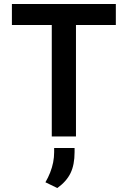

<svg xmlns="http://www.w3.org/2000/svg" viewBox="-20 -688 645 968"><path d="M241 0V-562H40V-668H564V-562H363V0ZM269 260 209 231Q223 207 233 181.5Q243 156 248 130.5Q253 105 253 79V58H356V79Q356 143 335.5 185Q315 227 269 260Z"/></svg>

Font: Gantari SemiBold
Style: Regular
Weight: 600
Designer: Anugrah Pasau
Foundry: Lafontype
Version: Version 1.000; ttfautohint (v1.8.3)